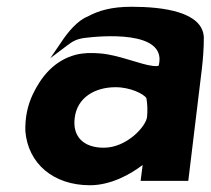

<svg xmlns="http://www.w3.org/2000/svg" viewBox="-20 -525 623 568"><path d="M239 -476C209 -464 181 -430 163 -403L129 -353L178 -390C195 -403 207 -410 232 -413C273 -418 474 -438 450 -333C450 -331 449 -328 432 -330C396 -334 330 -363 276 -367C250 -369 229 -369 204 -363C140 -346 102 -298 77 -246C61 -212 54 -176 55 -137C63 -41 138 23 246 23C310 23 368 -11 402 -37L396 10H537L577 -320C581 -354 583 -384 583 -415C579 -490 463 -505 369 -505C311 -505 272 -494 239 -476ZM287 -88C227 -88 194 -121 201 -176C208 -236 260 -267 322 -267C366 -267 405 -247 413 -235C416 -219 417 -198 415 -179C412 -151 355 -88 287 -88Z"/></svg>

Font: Bluebird
Style: SfBdObl
Weight: 700
Designer: Jasper
Foundry: Cannot Into Space Fonts
Version: Version 0.98